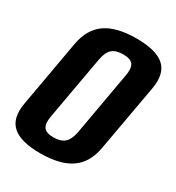

<svg xmlns="http://www.w3.org/2000/svg" viewBox="-176 -783 821 894"><g transform="rotate(30 235.0 -336.0)"><path d="M174 7Q68 7 24 -32.8Q-20 -72.5 -4.5 -158L59 -515.5Q75 -601.5 133 -641Q191 -680.5 297 -680.5Q403 -680.5 447 -640.8Q491 -601 475.5 -515.5L411.5 -158Q396 -72.5 338 -32.8Q280 7 174 7ZM191 -88Q229.5 -88 249.8 -106.2Q270 -124.5 278 -166.5L338.5 -507.5Q346 -549 332.5 -567.2Q319 -585.5 280 -585.5Q240.5 -585.5 220.5 -567.5Q200.5 -549.5 193 -507.5L132 -166.5Q124.5 -124.5 138 -106.2Q151.5 -88 191 -88Z"/></g></svg>

Font: Anybody SemiBold
Style: Italic
Weight: 600
Italic angle: -10°
Designer: Tyler Finck
Foundry: Etcetera Type Company
Version: Version 1.010; ttfautohint (v1.8.3) -l 8 -r 50 -G 200 -x 14 